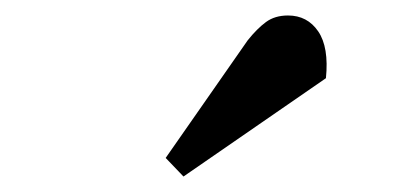

<svg xmlns="http://www.w3.org/2000/svg" viewBox="-20 -808 540 248"><path d="M300 -756Q312 -771 323.5 -779.5Q335 -788 352 -788Q377 -788 391 -767.5Q405 -747 401 -707L217 -580L194 -604Z"/></svg>

Font: Literata 36pt SemiBold
Style: Italic
Weight: 600
Italic angle: -2°
Designer: Latin by Veronika Burian and Jose Scaglione. Greek by Irene Vlachou. Cyrillic by Vera Evstafieva
Foundry: TypeTogether
Version: Version 3.002